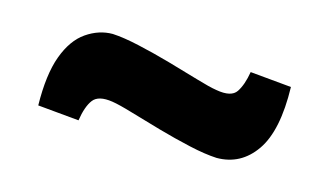

<svg xmlns="http://www.w3.org/2000/svg" viewBox="-37 -457 579 337"><g transform="rotate(15 252.5 -288.5)"><path d="M136 -370Q156 -369 185 -362.5Q214 -356 244 -347.5Q274 -339 299 -331.5Q324 -324 337 -322Q365 -317 374 -330.5Q383 -344 387 -368L462 -361Q464 -282 438 -244.5Q412 -207 368 -207Q347 -208 318 -214.5Q289 -221 259 -229.5Q229 -238 204 -245.5Q179 -253 166 -255Q140 -259 130.5 -246.5Q121 -234 117 -208L42 -215Q41 -271 53.5 -305Q66 -339 88.5 -354.5Q111 -370 136 -370Z"/></g></svg>

Font: Exo 2 ExtraBold
Style: Italic
Weight: 800
Italic angle: -8°
Designer: Natanael Gama
Foundry: Natanael Gama
Version: Version 2.010